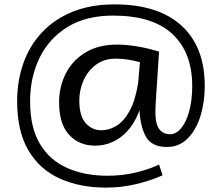

<svg xmlns="http://www.w3.org/2000/svg" viewBox="-20 -730 1008 874"><path d="M463 124Q343 124 251.5 82.5Q160 41 109 -46Q58 -133 58 -269Q58 -362 86.5 -442.5Q115 -523 171.5 -583Q228 -643 310.5 -676.5Q393 -710 502 -710Q700 -710 806 -613.5Q912 -517 912 -339Q912 -265 892.5 -202Q873 -139 834.5 -100Q796 -61 740 -61Q671 -61 645 -106.5Q619 -152 615 -228Q587 -151 533.5 -109Q480 -67 413 -67Q340 -67 294.5 -116.5Q249 -166 249 -264Q249 -335 279 -394.5Q309 -454 368 -490.5Q427 -527 514 -527Q556 -527 606 -518.5Q656 -510 704 -495L688 -249Q684 -176 701.5 -147.5Q719 -119 754 -119Q782 -119 805 -147Q828 -175 841.5 -224.5Q855 -274 855 -338Q855 -491 765 -575Q675 -659 495 -659Q371 -659 287 -607Q203 -555 160 -466.5Q117 -378 117 -269Q117 -149 162 -74.5Q207 0 286.5 35Q366 70 469 70Q535 70 595.5 56Q656 42 704 19L720 68Q667 92 600 108Q533 124 463 124ZM441 -137Q477 -137 510.5 -157.5Q544 -178 570 -225Q596 -272 609 -353L617 -447Q558 -463 507 -463Q454 -463 417 -435.5Q380 -408 360.5 -364.5Q341 -321 341 -272Q341 -202 370 -169.5Q399 -137 441 -137Z"/></svg>

Font: Georama Extended
Style: Regular
Weight: 400
Width: 7
Designer: Jean-Baptiste Levee
Foundry: Production Type
Version: Version 1.000